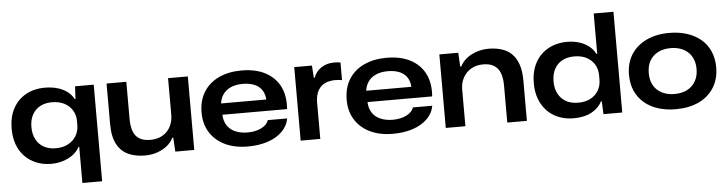

<svg xmlns="http://www.w3.org/2000/svg" viewBox="-51 -973 5242 1384"><g transform="rotate(-5 2570.0 -281.0)"><path d="M496 167V-95H491Q465 -46 409 -18Q353 10 285 10Q226 10 177.5 -10Q129 -30 94 -66Q59 -102 40.5 -152.5Q22 -203 22 -266Q22 -351 55 -412.5Q88 -474 147.5 -507.5Q207 -541 285 -541Q337 -541 378.5 -528.5Q420 -516 449 -493.5Q478 -471 493 -441H499L504 -532H639V167ZM327 -99Q380 -99 418 -120Q456 -141 476 -175.5Q496 -210 496 -252V-284Q496 -324 476 -358Q456 -392 418 -412Q380 -432 327 -432Q278 -432 242 -412.5Q206 -393 185.5 -356Q165 -319 165 -266Q165 -215 185 -177Q205 -139 241.5 -119Q278 -99 327 -99Z M964 9Q895 9 843 -14.5Q791 -38 761.5 -92.5Q732 -147 732 -239V-532H875V-264Q875 -211 888.5 -174Q902 -137 932.5 -118.5Q963 -100 1011 -100Q1062 -100 1099 -121Q1136 -142 1156.5 -180Q1177 -218 1177 -268V-532H1320V0H1183L1177 -101H1170Q1144 -50 1088 -20.5Q1032 9 964 9Z M1708 9Q1612 9 1542 -25Q1472 -59 1434 -120Q1396 -181 1396 -263Q1396 -350 1434.5 -412Q1473 -474 1543.5 -507.5Q1614 -541 1709 -541Q1812 -541 1882.5 -503Q1953 -465 1986.5 -397Q2020 -329 2012 -235H1544Q1546 -189 1567 -157Q1588 -125 1626.5 -108.5Q1665 -92 1715 -92Q1772 -92 1814 -113Q1856 -134 1867 -168H2007Q1997 -113 1956 -73Q1915 -33 1851 -12Q1787 9 1708 9ZM1541 -307 1535 -317H1877L1869 -307Q1869 -351 1850 -382Q1831 -413 1795 -428.5Q1759 -444 1709 -444Q1659 -444 1622 -427.5Q1585 -411 1564.5 -380Q1544 -349 1541 -307Z M2090 0V-532H2218L2224 -443H2230Q2247 -488 2286 -514Q2325 -540 2379 -540Q2393 -540 2404.5 -539Q2416 -538 2425 -536V-408Q2414 -411 2401.5 -412Q2389 -413 2376 -413Q2333 -413 2301.5 -398Q2270 -383 2252 -351.5Q2234 -320 2232 -271V0Z M2758 9Q2662 9 2592 -25Q2522 -59 2484 -120Q2446 -181 2446 -263Q2446 -350 2484.5 -412Q2523 -474 2593.5 -507.5Q2664 -541 2759 -541Q2862 -541 2932.5 -503Q3003 -465 3036.5 -397Q3070 -329 3062 -235H2594Q2596 -189 2617 -157Q2638 -125 2676.5 -108.5Q2715 -92 2765 -92Q2822 -92 2864 -113Q2906 -134 2917 -168H3057Q3047 -113 3006 -73Q2965 -33 2901 -12Q2837 9 2758 9ZM2591 -307 2585 -317H2927L2919 -307Q2919 -351 2900 -382Q2881 -413 2845 -428.5Q2809 -444 2759 -444Q2709 -444 2672 -427.5Q2635 -411 2614.5 -380Q2594 -349 2591 -307Z M3140 0V-532H3277L3282 -432H3290Q3317 -484 3374 -513Q3431 -542 3495 -542Q3547 -542 3589.5 -529Q3632 -516 3662.5 -487Q3693 -458 3710 -410Q3727 -362 3727 -292V0H3585V-267Q3585 -322 3571 -358.5Q3557 -395 3527 -414Q3497 -433 3448 -433Q3398 -433 3361 -411.5Q3324 -390 3303 -352Q3282 -314 3282 -265V0Z M4065 11Q4006 11 3957 -8.5Q3908 -28 3873 -64.5Q3838 -101 3819 -152Q3800 -203 3800 -266Q3800 -350 3833 -412Q3866 -474 3926.5 -508Q3987 -542 4066 -542Q4113 -542 4152.5 -529.5Q4192 -517 4222 -493.5Q4252 -470 4268 -437H4274V-729H4417V0H4281L4277 -93H4271Q4248 -47 4196 -18Q4144 11 4065 11ZM4107 -98Q4159 -98 4196 -117.5Q4233 -137 4253.5 -171.5Q4274 -206 4274 -250V-281Q4274 -326 4253.5 -360Q4233 -394 4196 -413.5Q4159 -433 4107 -433Q4056 -433 4019.5 -413Q3983 -393 3963 -355.5Q3943 -318 3943 -266Q3943 -214 3963 -176.5Q3983 -139 4019.5 -118.5Q4056 -98 4107 -98Z M4804 10Q4734 10 4676 -8.5Q4618 -27 4576 -63Q4534 -99 4511.5 -150Q4489 -201 4489 -266Q4489 -352 4528.5 -413.5Q4568 -475 4639 -508.5Q4710 -542 4804 -542Q4875 -542 4933 -523Q4991 -504 5033 -468.5Q5075 -433 5097.5 -381.5Q5120 -330 5120 -266Q5120 -181 5080.5 -118.5Q5041 -56 4970.5 -23Q4900 10 4804 10ZM4804 -100Q4859 -100 4897.5 -120.5Q4936 -141 4957 -178.5Q4978 -216 4978 -266Q4978 -304 4966 -334.5Q4954 -365 4932 -386.5Q4910 -408 4877.5 -420Q4845 -432 4804 -432Q4751 -432 4712 -411.5Q4673 -391 4652.5 -354Q4632 -317 4632 -266Q4632 -228 4643.5 -197.5Q4655 -167 4677.5 -145.5Q4700 -124 4732 -112Q4764 -100 4804 -100Z"/></g></svg>

Font: Mona Sans Expanded SemiBold
Style: Regular
Weight: 600
Width: 7
Designer: Deni Anggara
Foundry: GitHub
Version: Version 2.000